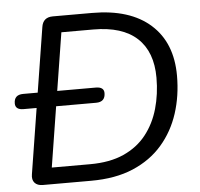

<svg xmlns="http://www.w3.org/2000/svg" viewBox="-51 -758 844 810"><g transform="rotate(-5 371.0 -352.5)"><path d="M98 0Q75 0 63.5 -13Q52 -26 56 -49L154 -664Q160 -705 202 -705H368Q528 -705 615 -627.5Q702 -550 702 -410Q702 -325 678 -251Q654 -177 605 -120.5Q556 -64 481 -32Q406 0 302 0ZM142 -70H304Q388 -70 447 -96.5Q506 -123 543 -170Q580 -217 597.5 -278.5Q615 -340 615 -409Q615 -519 552.5 -577Q490 -635 367 -635H232ZM45 -326Q10 -326 10 -353Q10 -390 49 -390H356Q391 -390 391 -364Q391 -326 352 -326Z"/></g></svg>

Font: Nunito
Style: Italic
Weight: 400
Italic angle: -9°
Designer: Vernon Adams
Foundry: Vernon Adams
Version: Version 3.601; ttfautohint (v1.8.2.53-6de2)